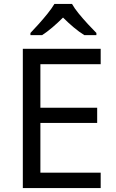

<svg xmlns="http://www.w3.org/2000/svg" viewBox="-20 -964 596 984"><path d="M496 0H97V-714H496V-635H187V-412H478V-334H187V-79H496ZM349 -944Q361 -922 383.5 -894.5Q406 -867 430.5 -840.5Q455 -814 474 -795V-784H412Q386 -800 358 -823.5Q330 -847 303 -874Q276 -847 249 -824Q222 -801 196 -784H136V-795Q155 -815 178.5 -841Q202 -867 224 -894.5Q246 -922 259 -944Z"/></svg>

Font: Noto Sans Devanagari
Style: Regular
Weight: 400
Designer: Jelle Bosma - Monotype Design Team
Foundry: Monotype Imaging Inc.
Version: Version 2.003